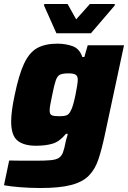

<svg xmlns="http://www.w3.org/2000/svg" viewBox="-31 -737 642 963"><path d="M172 206Q122 206 70.5 202Q19 198 -11 192L15 68Q47 69 82 69Q117 69 150 69Q196 69 223 66.5Q250 64 264 55Q278 46 285 27Q292 8 298 -24Q300 -35 303.5 -45Q307 -55 309 -66H300Q268 -27 233 -16.5Q198 -6 150 -6Q88 -6 56.5 -32Q25 -58 25 -128Q25 -179 43 -262Q64 -364 90.5 -419.5Q117 -475 156.5 -496.5Q196 -518 257 -518Q298 -518 333 -505.5Q368 -493 382 -451H392L409 -510H591L494 -57Q479 13 462.5 62.5Q446 112 414.5 144Q383 176 325.5 191Q268 206 172 206ZM267 -154Q291 -154 303.5 -159Q316 -164 324 -182Q330 -192 336 -213Q342 -234 347 -258.5Q352 -283 355.5 -304.5Q359 -326 359 -337Q359 -356 348 -362.5Q337 -369 313 -369Q285 -369 271 -363Q257 -357 249 -334.5Q241 -312 231 -261Q225 -232 221.5 -213.5Q218 -195 218 -183Q218 -163 229.5 -158.5Q241 -154 267 -154ZM252 -570 190 -709 191 -717H308L351 -640L420 -717H545L544 -709L425 -570Z"/></svg>

Font: Saira ExtraBold
Style: Italic
Weight: 800
Italic angle: -12°
Designer: Hector Gatti with collaboration of the Omnibus-Type team
Foundry: Omnibus-Type
Version: Version 1.100; ttfautohint (v1.8.3)